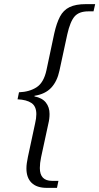

<svg xmlns="http://www.w3.org/2000/svg" viewBox="-20 -780 481 930"><path d="M207 130Q158 130 133 105.5Q108 81 108 36Q108 23 110 9.5Q112 -4 115 -19L150 -182Q156 -207 156 -227Q156 -265 132.5 -281Q109 -297 65 -299L72 -333Q123 -335 157.5 -357.5Q192 -380 205 -440L243 -619Q254 -668 270.5 -699.5Q287 -731 317 -745.5Q347 -760 396 -760H441L433 -725H408Q363 -725 341.5 -700.5Q320 -676 306 -614L268 -438Q257 -386 228 -355Q199 -324 147 -316V-313Q184 -306 202 -283.5Q220 -261 220 -228Q220 -216 218.5 -204Q217 -192 214 -180L179 -18Q176 -4 174.5 9Q173 22 173 34Q173 96 232 96H263L256 130Z"/></svg>

Font: Noto Serif SemiCondensed Light
Style: Italic
Weight: 300
Width: 4
Italic angle: -12°
Designer: Monotype Design Team
Foundry: Monotype Imaging Inc.
Version: Version 2.013; ttfautohint (v1.8.4.7-5d5b)